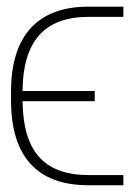

<svg xmlns="http://www.w3.org/2000/svg" viewBox="-20 -550 415 569"><path d="M345.7 -31.2V-1H242.2Q128.4 -1 70.6 -64.2Q12.7 -127.4 12.7 -252.9V-278.3Q12.7 -402.8 71 -466.6Q129.4 -530.3 242.2 -530.3H345.7V-500H242.2Q144 -500 95.7 -445.1Q47.4 -390.1 46.9 -280.3H260.7V-250H46.9Q47.9 -138.7 95.7 -85Q143.6 -31.2 242.2 -31.2Z"/></svg>

Font: Pretendard Thin
Style: Regular
Weight: 100
Designer: Base glyphs from Inter by Rasmus Andersson; Hangeul glyphs from Noto Sans CJK(Source Han Sans) by Jang Soo-young and Kan
Foundry: Kil Hyung-jin
Version: Version 1.309